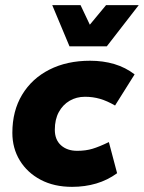

<svg xmlns="http://www.w3.org/2000/svg" viewBox="-20 -716 559 746"><path d="M260 10Q190 10 138 -17.5Q86 -45 57 -92.5Q28 -140 28 -200Q28 -285 66 -348Q104 -411 172 -445.5Q240 -480 330 -480Q381 -480 424.5 -467Q468 -454 503 -427L427 -306Q396 -324 368.5 -332Q341 -340 310 -340Q277 -340 250.5 -324.5Q224 -309 208.5 -280.5Q193 -252 193 -212Q193 -173 217 -151.5Q241 -130 280 -130Q313 -130 339.5 -138Q366 -146 403 -164L435 -43Q398 -16 354 -3Q310 10 260 10ZM250 -536 183 -696H293L329 -620L392 -696H519L395 -536Z"/></svg>

Font: Gantari ExtraBold
Style: Italic
Weight: 800
Italic angle: -10°
Designer: Anugrah Pasau
Foundry: Lafontype
Version: Version 1.000